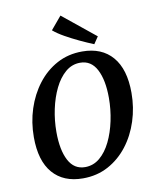

<svg xmlns="http://www.w3.org/2000/svg" viewBox="-87 -835 734 913"><g transform="rotate(-10 280.5 -378.5)"><path d="M240 12Q146 12 94.5 -47.5Q43 -107 43 -221Q43 -293 64 -357.5Q85 -422 124 -473Q163 -524 217.5 -553.5Q272 -583 340 -583Q434 -583 485.5 -523Q537 -463 537 -349Q537 -278 516 -213Q495 -148 456 -97.5Q417 -47 362.5 -17.5Q308 12 240 12ZM259 -39Q299 -39 330 -65Q361 -91 382.5 -135Q404 -179 415.5 -233.5Q427 -288 427 -344Q427 -430 400.5 -481Q374 -532 321 -532Q281 -532 250 -505.5Q219 -479 197.5 -435Q176 -391 164.5 -337Q153 -283 153 -227Q153 -140 179.5 -89.5Q206 -39 259 -39ZM426 -641 403 -607Q371 -620 336 -636.5Q301 -653 269 -671Q237 -689 216 -707L268 -769Z"/></g></svg>

Font: Rasa Medium
Style: Italic
Weight: 500
Italic angle: -7.10001°
Designer: Anna Giedrys (Yrsa+Rasa design), David Brezina (Yrsa art-direction, Rasa art-direction, design)
Foundry: Rosetta Type Foundry
Version: Version 2.004